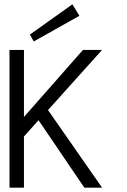

<svg xmlns="http://www.w3.org/2000/svg" viewBox="-20 -868 586 888"><path d="M452.1 0H370.1L158.2 -312L90.8 -236.8V0H23.9V-637.2H90.8V-327.1L363.8 -637.2H452.1L202.1 -358.9ZM347.2 -794.9 136.2 -676.3 118.2 -708 314.9 -848.1Z"/></svg>

Font: Anonymous Pro
Style: Regular
Weight: 400
Monospace: yes
Designer: Mark Simonson
Version: Version 1.003